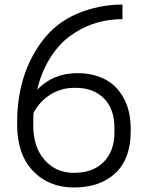

<svg xmlns="http://www.w3.org/2000/svg" viewBox="-20 -811 640 842"><path d="M517.1 -791V-727.1Q463.4 -727.1 411.6 -713.4Q359.9 -699.7 309.1 -668Q258.3 -636.2 222.2 -588.9Q166.5 -516.6 143.1 -418Q213.9 -490.2 318.8 -490.2Q387.2 -490.2 439.2 -463.9Q491.2 -437.5 522.2 -381.3Q553.2 -325.2 553.2 -245.1V-234.9Q553.2 -114.7 486.1 -51.8Q418.9 11.2 304.2 11.2Q193.4 11.2 124.3 -61.8Q55.2 -134.8 55.2 -263.2V-273.9Q55.2 -484.4 165 -630.9Q226.1 -712.4 320.3 -751.7Q414.6 -791 517.1 -791ZM306.2 -425.8Q248 -425.8 200.7 -396Q153.3 -366.2 127 -315.9Q126 -300.8 126 -270V-259.8Q126 -165.5 175.8 -109.4Q225.6 -53.2 300.8 -53.2H307.1Q387.2 -53.2 434.6 -100.6Q481.9 -147.9 481.9 -231.9V-249Q481.9 -333 436 -379.4Q390.1 -425.8 312 -425.8Z"/></svg>

Font: Cooper Hewitt
Style: Book
Weight: 705
Designer: Village Type and Design LLC
Foundry: Cooper Hewitt Smithsonian Design Museum
Version: 1.000